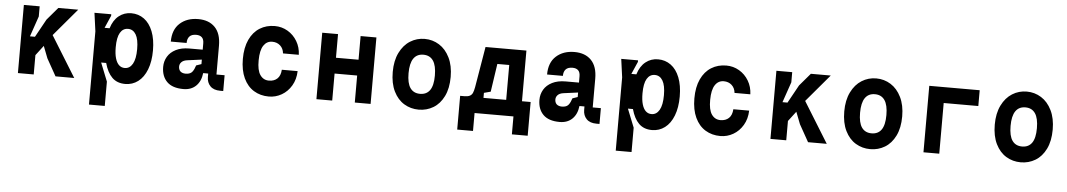

<svg xmlns="http://www.w3.org/2000/svg" viewBox="-38 -938 8477 1525"><g transform="rotate(5 4200.0 -176.0)"><path d="M230 -543.2V-462.2L173.8 -299H213.8L293.2 -442.8L378.8 -543.2H537.4L352.4 -324.6L553 0H403.8L327.2 -136.8L290 -232.8L230 -154V0H104V-543.2Z M688 -384 668 -530H802V-517.6L758.4 -418H798.4Q818.4 -483.8 861.2 -517.9Q904 -552 960 -552Q1018 -552 1062.5 -519.5Q1107 -487 1132 -424Q1157 -361 1157 -272Q1157 -184 1132 -119.7Q1107 -55.4 1062.3 -21.7Q1017.6 12 960 12Q895 12 855.4 -27.1Q815.8 -66.2 795.4 -141H755.4L814 6V200H688ZM860 -272Q860 -219.2 870.4 -184.1Q880.8 -149 899.7 -131.5Q918.6 -114 945.2 -114Q985 -114 1008 -153.7Q1031 -193.4 1031 -272Q1031 -350 1008.3 -388Q985.6 -426 945.2 -426Q904.8 -426 882.4 -388.2Q860 -350.4 860 -272Z M1741 0H1717Q1664 0 1637 -28.3Q1610 -56.6 1610 -100V-128H1570Q1562.6 -62.4 1524.3 -25.2Q1486 12 1424 12Q1336 12 1292.5 -31.5Q1249 -75 1249 -150Q1249 -194.2 1270.8 -231.3Q1292.6 -268.4 1336.6 -290.7Q1380.6 -313 1444 -313H1550V-363Q1550 -395.6 1534.2 -410.8Q1518.4 -426 1488.6 -426Q1452.4 -426 1435.2 -407.4Q1418 -388.8 1418 -355H1292Q1292 -450.4 1348.2 -501.2Q1404.4 -552 1494 -552Q1579.2 -552 1627.6 -502.3Q1676 -452.6 1676 -355V-126H1741ZM1509 -183.8 1550 -198V-233.8L1432.8 -218.2Q1402.8 -213.8 1388 -197.4Q1373.2 -181 1375 -157.8Q1377.4 -131.2 1396.2 -119.9Q1415 -108.6 1444.4 -112.2Q1471.4 -115.2 1485.2 -133.4Q1499 -151.6 1509 -183.8Z M2105 -550Q2160.6 -550 2207.6 -522.4Q2254.6 -494.8 2283.3 -446.6Q2312 -398.4 2314 -339H2188Q2184.4 -377.6 2158.9 -400.8Q2133.4 -424 2095 -424Q2051.4 -424 2026 -385.8Q2000.6 -347.6 2000 -268Q1999 -188.4 2024.9 -151.2Q2050.8 -114 2095 -114Q2136.4 -114 2161.7 -137.7Q2187 -161.4 2190 -209H2316Q2314 -143 2284.3 -92.8Q2254.6 -42.6 2207.1 -15.3Q2159.6 12 2105 12Q2037.4 12 1985.2 -20Q1933 -52 1903.5 -115Q1874 -178 1874 -268Q1874 -358.4 1903.5 -421.7Q1933 -485 1985.2 -517.5Q2037.4 -550 2105 -550Z M2610 -215.4V0H2484V-530H2610V-341.4H2790V-530H2916V0H2790V-215.4Z M3300 -426Q3248.4 -426 3221.7 -387.2Q3195 -348.4 3195 -269Q3195 -189.6 3221.7 -151.8Q3248.4 -114 3300 -114Q3351.6 -114 3378.3 -151.8Q3405 -189.6 3405 -269Q3405 -348.4 3378.3 -387.2Q3351.6 -426 3300 -426ZM3300 -552Q3363 -552 3415.5 -519.2Q3468 -486.4 3499.5 -422.4Q3531 -358.4 3531 -269Q3531 -177.6 3499.8 -114.3Q3468.6 -51 3416.1 -19.5Q3363.6 12 3300 12Q3236.4 12 3183.9 -19.5Q3131.4 -51 3100.2 -114.3Q3069 -177.6 3069 -269Q3069 -358.4 3100.5 -422.4Q3132 -486.4 3184.5 -519.2Q3237 -552 3300 -552Z M3619 143V-126H3652Q3680 -126 3695.6 -134.1Q3711.2 -142.2 3718.5 -158.5Q3725.8 -174.8 3731.4 -205.4L3786 -530H4112V-126H4181V143H4055V0H3745V143ZM3986 -126V-404H3891.2L3858 -180L3805 -166V-126Z M4741 0H4717Q4664 0 4637 -28.3Q4610 -56.6 4610 -100V-128H4570Q4562.6 -62.4 4524.3 -25.2Q4486 12 4424 12Q4336 12 4292.5 -31.5Q4249 -75 4249 -150Q4249 -194.2 4270.8 -231.3Q4292.6 -268.4 4336.6 -290.7Q4380.6 -313 4444 -313H4550V-363Q4550 -395.6 4534.2 -410.8Q4518.4 -426 4488.6 -426Q4452.4 -426 4435.2 -407.4Q4418 -388.8 4418 -355H4292Q4292 -450.4 4348.2 -501.2Q4404.4 -552 4494 -552Q4579.2 -552 4627.6 -502.3Q4676 -452.6 4676 -355V-126H4741ZM4509 -183.8 4550 -198V-233.8L4432.8 -218.2Q4402.8 -213.8 4388 -197.4Q4373.2 -181 4375 -157.8Q4377.4 -131.2 4396.2 -119.9Q4415 -108.6 4444.4 -112.2Q4471.4 -115.2 4485.2 -133.4Q4499 -151.6 4509 -183.8Z M4888 -384 4868 -530H5002V-517.6L4958.4 -418H4998.4Q5018.4 -483.8 5061.2 -517.9Q5104 -552 5160 -552Q5218 -552 5262.5 -519.5Q5307 -487 5332 -424Q5357 -361 5357 -272Q5357 -184 5332 -119.7Q5307 -55.4 5262.3 -21.7Q5217.6 12 5160 12Q5095 12 5055.4 -27.1Q5015.8 -66.2 4995.4 -141H4955.4L5014 6V200H4888ZM5060 -272Q5060 -219.2 5070.4 -184.1Q5080.8 -149 5099.7 -131.5Q5118.6 -114 5145.2 -114Q5185 -114 5208 -153.7Q5231 -193.4 5231 -272Q5231 -350 5208.3 -388Q5185.6 -426 5145.2 -426Q5104.8 -426 5082.4 -388.2Q5060 -350.4 5060 -272Z M5705 -550Q5760.6 -550 5807.6 -522.4Q5854.6 -494.8 5883.3 -446.6Q5912 -398.4 5914 -339H5788Q5784.4 -377.6 5758.9 -400.8Q5733.4 -424 5695 -424Q5651.4 -424 5626 -385.8Q5600.6 -347.6 5600 -268Q5599 -188.4 5624.9 -151.2Q5650.8 -114 5695 -114Q5736.4 -114 5761.7 -137.7Q5787 -161.4 5790 -209H5916Q5914 -143 5884.3 -92.8Q5854.6 -42.6 5807.1 -15.3Q5759.6 12 5705 12Q5637.4 12 5585.2 -20Q5533 -52 5503.5 -115Q5474 -178 5474 -268Q5474 -358.4 5503.5 -421.7Q5533 -485 5585.2 -517.5Q5637.4 -550 5705 -550Z M6230 -543.2V-462.2L6173.8 -299H6213.8L6293.2 -442.8L6378.8 -543.2H6537.4L6352.4 -324.6L6553 0H6403.8L6327.2 -136.8L6290 -232.8L6230 -154V0H6104V-543.2Z M6900 -426Q6848.4 -426 6821.7 -387.2Q6795 -348.4 6795 -269Q6795 -189.6 6821.7 -151.8Q6848.4 -114 6900 -114Q6951.6 -114 6978.3 -151.8Q7005 -189.6 7005 -269Q7005 -348.4 6978.3 -387.2Q6951.6 -426 6900 -426ZM6900 -552Q6963 -552 7015.5 -519.2Q7068 -486.4 7099.5 -422.4Q7131 -358.4 7131 -269Q7131 -177.6 7099.8 -114.3Q7068.6 -51 7016.1 -19.5Q6963.6 12 6900 12Q6836.4 12 6783.9 -19.5Q6731.4 -51 6700.2 -114.3Q6669 -177.6 6669 -269Q6669 -358.4 6700.5 -422.4Q6732 -486.4 6784.5 -519.2Q6837 -552 6900 -552Z M7324 -530H7726V-404H7450V0H7324Z M8100 -426Q8048.4 -426 8021.7 -387.2Q7995 -348.4 7995 -269Q7995 -189.6 8021.7 -151.8Q8048.4 -114 8100 -114Q8151.6 -114 8178.3 -151.8Q8205 -189.6 8205 -269Q8205 -348.4 8178.3 -387.2Q8151.6 -426 8100 -426ZM8100 -552Q8163 -552 8215.5 -519.2Q8268 -486.4 8299.5 -422.4Q8331 -358.4 8331 -269Q8331 -177.6 8299.8 -114.3Q8268.6 -51 8216.1 -19.5Q8163.6 12 8100 12Q8036.4 12 7983.9 -19.5Q7931.4 -51 7900.2 -114.3Q7869 -177.6 7869 -269Q7869 -358.4 7900.5 -422.4Q7932 -486.4 7984.5 -519.2Q8037 -552 8100 -552Z"/></g></svg>

Font: Fliege Mono Thin
Style: Regular
Weight: 100
Version: Version 0.020;Glyphs 3.3 (3306)